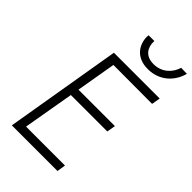

<svg xmlns="http://www.w3.org/2000/svg" viewBox="-269 -999 1088 1088"><g transform="rotate(45 275.0 -454.5)"><path d="M242 -909C242 -905 241 -900 241 -896C241 -839 276 -770 374 -770C471 -770 532 -836 550 -908L503 -909C489 -862 448 -813 377 -813C306 -813 288 -863 288 -900C288 -903 288 -906 288 -909ZM173 -700 55 0H421L429 -52H117L170 -358H462L471 -410H179L220 -649L531 -648L540 -700Z"/></g></svg>

Font: Jost Light
Style: Italic
Weight: 300
Italic angle: -5°
Version: Version 3.710